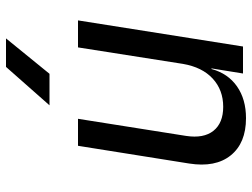

<svg xmlns="http://www.w3.org/2000/svg" viewBox="-120 -480 840 640"><g transform="rotate(90 300.0 -160.0)"><path d="M48 0 135 -550H225L208 -445H210Q225 -500 268 -530Q311 -560 374 -560Q457 -560 498 -509Q539 -458 525 -370L466 0H376L433 -360Q442 -419 416 -451.5Q390 -484 336 -484Q280 -484 242 -449Q204 -414 193 -350L138 0ZM108 240 226 95H331L203 240Z"/></g></svg>

Font: NKDuy Mono
Style: Italic
Weight: 400
Italic angle: -9°
Monospace: yes
Designer: NKDuy
Foundry: NKDuy
Version: Version 2.251; ttfautohint (v1.8.4.7-5d5b)